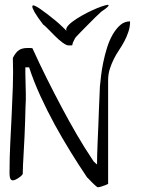

<svg xmlns="http://www.w3.org/2000/svg" viewBox="-20 -774 588 795"><path d="M340.8 -39.1Q306.6 -89.8 272.5 -145Q238.3 -200.2 206.5 -258.3Q174.8 -316.4 147.5 -376Q120.1 -435.5 100.6 -495.1H85Q85 -487.3 85 -468.3Q85 -449.2 85.9 -428.2Q86.9 -407.2 86.9 -387.7V-361.3Q85.9 -348.6 85.4 -325.2Q85 -301.8 84 -271.5Q83 -241.2 81.5 -207.5Q80.1 -173.8 78.1 -143.6Q76.2 -113.3 75.2 -89.4Q74.2 -65.4 74.2 -53.7Q71.3 -48.8 66.4 -44.4Q61.5 -40 55.2 -36.1Q48.8 -32.2 43.5 -29.8Q38.1 -27.3 33.2 -27.3Q27.3 -27.3 24.4 -31.7Q21.5 -36.1 20.5 -42Q19.5 -47.9 19.5 -53.7Q19.5 -59.6 19.5 -62.5Q19.5 -122.1 22.5 -180.7Q25.4 -239.3 28.3 -297.9Q31.2 -356.4 33.2 -416Q35.2 -475.6 33.2 -534.2Q45.9 -558.6 59.1 -566.9Q72.3 -575.2 92.8 -575.2Q95.7 -575.2 103.5 -575.2Q111.3 -575.2 114.3 -574.2Q144.5 -507.8 174.3 -448.2Q204.1 -388.7 234.4 -331.5Q264.6 -274.4 296.9 -218.8Q329.1 -163.1 367.2 -106.4Q369.1 -104.5 374 -99.6Q378.9 -94.7 381.8 -92.8Q381.8 -105.5 382.3 -130.4Q382.8 -155.3 384.3 -187.5Q385.7 -219.7 387.2 -253.9Q388.7 -288.1 389.6 -320.3Q390.6 -352.5 392.1 -377.4Q393.6 -402.3 393.6 -415Q395.5 -432.6 398.4 -459.5Q401.4 -486.3 407.7 -516.6Q414.1 -546.9 423.3 -576.7Q432.6 -606.4 446.3 -630.4Q460 -654.3 477.5 -669.9Q495.1 -685.5 518.6 -685.5Q518.6 -663.1 511.7 -642.6Q504.9 -622.1 495.1 -603.5Q485.4 -585 473.1 -566.9Q460.9 -548.8 451.2 -529.3Q441.4 -509.8 434.6 -488.3Q427.7 -466.8 427.7 -441.4V-12.7Q427.7 -12.7 423.8 -10.7Q419.9 -8.8 414.6 -6.8Q409.2 -4.9 403.8 -2.9Q398.4 -1 393.6 0Q393.6 0 391.1 0.5Q388.7 1 387.7 1H383.8Q382.8 1 381.8 0Q378.9 -2 373 -7.3Q367.2 -12.7 360.8 -19Q354.5 -25.4 348.6 -31.7Q342.8 -38.1 340.8 -39.1ZM158.2 -672.9Q133.8 -705.1 123.5 -723.1Q113.3 -741.2 113.8 -747.6Q114.3 -753.9 123 -750.5Q131.8 -747.1 145.5 -737.8Q159.2 -728.5 176.3 -715.3Q193.4 -702.1 210 -688.5Q226.6 -674.8 239.3 -662.1Q250 -652.3 255.9 -645.5Q252 -652.3 256.8 -661.1Q263.7 -671.9 279.8 -684.1Q295.9 -696.3 317.4 -708.5Q338.9 -720.7 359.9 -730.5Q380.9 -740.2 398.9 -746.6Q417 -752.9 424.8 -753.9Q432.6 -754.9 427.7 -748Q422.9 -741.2 399.4 -725.6Q391.6 -718.8 375.5 -703.1Q359.4 -687.5 342.8 -670.4Q326.2 -653.3 312.5 -639.6Q298.8 -626 293.9 -620.1Q292 -618.2 290 -614.3L285.2 -604.5Q282.2 -599.6 280.8 -594.2Q279.3 -588.9 279.3 -586.9Q277.3 -585.9 272 -585.9Q266.6 -585.9 263.7 -585.9Q254.9 -585.9 238.3 -598.1Q221.7 -610.4 206.1 -626.5Q190.4 -642.6 176.8 -656.2Q163.1 -669.9 158.2 -672.9Z"/></svg>

Font: The Girl Next Door
Style: Regular
Weight: 400
Designer: Kimberly Geswein
Foundry: Kimberly Geswein
Version: Version 1.002 2010